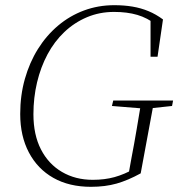

<svg xmlns="http://www.w3.org/2000/svg" viewBox="-20 -707 688 741"><path d="M58 -267Q58 -339 76 -402.5Q94 -466 126.5 -518Q159 -570 204 -608Q249 -646 304 -666.5Q359 -687 421 -687Q459 -687 491.5 -681.5Q524 -676 553 -664Q582 -652 609 -632L588 -488H561V-638L582 -612Q549 -638 510 -649.5Q471 -661 420 -661Q364 -661 315.5 -640.5Q267 -620 228.5 -583.5Q190 -547 163.5 -497.5Q137 -448 123 -389Q109 -330 109 -266Q109 -187 138 -130.5Q167 -74 219 -43.5Q271 -13 338 -13Q384 -13 422 -23.5Q460 -34 501 -57L476 -34L487 -95Q498 -152 507.5 -208.5Q517 -265 526 -319H575L523 -38Q474 -11 430 1.5Q386 14 331 14Q247 14 186 -20.5Q125 -55 91.5 -118.5Q58 -182 58 -267ZM412 -298 417 -319H648L644 -298L551 -288H535Z"/></svg>

Font: Source Serif 4 36pt Light
Style: Italic
Weight: 300
Italic angle: -12°
Designer: Frank Grießhammer
Foundry: Adobe Systems Incorporated
Version: Version 4.004;hotconv 1.0.116;makeotfexe 2.5.65601